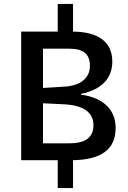

<svg xmlns="http://www.w3.org/2000/svg" viewBox="-20 -816 654 978"><path d="M352 0V142H274V0H88V-655H274V-796H352V-655Q451 -654 501.5 -615Q552 -576 552 -502Q552 -438 511.5 -396Q471 -354 393 -338V-334Q478 -322 523.5 -278Q569 -234 569 -164Q569 -83 515 -42.5Q461 -2 352 0ZM438 -481Q438 -526 412.5 -547Q387 -568 333 -568H199V-368L299 -374Q367 -377 402.5 -405Q438 -433 438 -481ZM456 -178Q456 -228 417 -255Q378 -282 300 -285L199 -290V-86H334Q395 -86 425.5 -109Q456 -132 456 -178Z"/></svg>

Font: Intel One Mono Medium
Style: Regular
Weight: 500
Monospace: yes
Designer: Fred Shallcrass
Foundry: Frere-Jones Type LLC
Version: Version 1.400;hotconv 1.1.0;makeotfexe 2.6.0;FJTRelease1.4